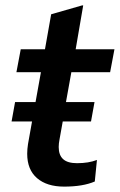

<svg xmlns="http://www.w3.org/2000/svg" viewBox="-20 -683 446 713"><path d="M245 -415 225 -304H331L318 -232H213L201 -165Q198 -150 198 -137Q198 -107 214.5 -92Q231 -77 266 -77Q309 -77 340 -89L332 -9Q288 10 218 10Q154 10 117.5 -21.5Q81 -53 81 -112Q81 -129 84 -148L99 -232H23L36 -304H112L132 -415H41L57 -500H147L170 -630L285 -663H289L261 -500H405L389 -415Z"/></svg>

Font: Sarabun SemiBold
Style: Italic
Weight: 600
Italic angle: -10°
Designer: Suppakit Chalermlarp | Katatrad Co.,Ltd.
Foundry: Cadson Demak Co.,Ltd.
Version: Version 1.000; ttfautohint (v1.6)